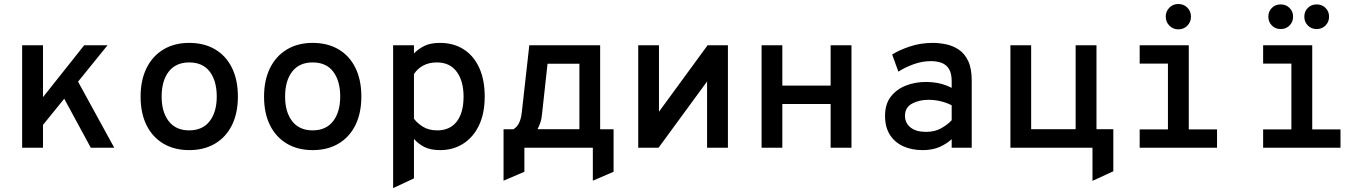

<svg xmlns="http://www.w3.org/2000/svg" viewBox="-20 -737 6816 958"><path d="M157 -67.5V-205L400 -511H516.5ZM90.5 0V-511H194.5V0ZM433 0 278.5 -285 347 -370.5 550 0Z M924 12Q850 12 795.5 -20.2Q741 -52.5 711.2 -112.2Q681.5 -172 681.5 -255Q681.5 -337 711.2 -397.2Q741 -457.5 795.5 -490.2Q850 -523 924 -523Q998.5 -523 1053.2 -490.8Q1108 -458.5 1137.5 -398.2Q1167 -338 1167 -255.5Q1167 -173 1137.5 -113Q1108 -53 1053.2 -20.5Q998.5 12 924 12ZM924 -86.5Q990.5 -86.5 1026 -132.2Q1061.5 -178 1061.5 -255.5Q1061.5 -333 1026.8 -379.2Q992 -425.5 924 -425.5Q857.5 -425.5 822 -379.8Q786.5 -334 786.5 -255Q786.5 -178 822 -132.2Q857.5 -86.5 924 -86.5Z M1540 12Q1466 12 1411.5 -20.2Q1357 -52.5 1327.2 -112.2Q1297.5 -172 1297.5 -255Q1297.5 -337 1327.2 -397.2Q1357 -457.5 1411.5 -490.2Q1466 -523 1540 -523Q1614.5 -523 1669.2 -490.8Q1724 -458.5 1753.5 -398.2Q1783 -338 1783 -255.5Q1783 -173 1753.5 -113Q1724 -53 1669.2 -20.5Q1614.5 12 1540 12ZM1540 -86.5Q1606.5 -86.5 1642 -132.2Q1677.5 -178 1677.5 -255.5Q1677.5 -333 1642.8 -379.2Q1608 -425.5 1540 -425.5Q1473.5 -425.5 1438 -379.8Q1402.5 -334 1402.5 -255Q1402.5 -178 1438 -132.2Q1473.5 -86.5 1540 -86.5Z M1941.5 201.5V-511H2045.5V-470.5Q2067 -492.5 2097.2 -507.8Q2127.5 -523 2175 -523Q2243 -523 2293.2 -491Q2343.5 -459 2371 -399Q2398.5 -339 2398.5 -255.5Q2398.5 -171 2369.8 -111.2Q2341 -51.5 2290.8 -19.8Q2240.5 12 2176.5 12Q2127 12 2096.2 -4.2Q2065.5 -20.5 2045.5 -44V153ZM2162 -86.5Q2224.5 -86.5 2258.8 -130.2Q2293 -174 2293 -255.5Q2293 -332.5 2258.8 -379Q2224.5 -425.5 2160 -425.5Q2120.5 -425.5 2091.8 -410Q2063 -394.5 2045.5 -367.5V-144.5Q2063 -121 2091.8 -103.8Q2120.5 -86.5 2162 -86.5Z M2492.5 164.5V-92H2541.5Q2560 -103 2570 -123.8Q2580 -144.5 2583.5 -176L2621 -511H2974.5V-92H3041.5V120L2938 164.5V0H2596.5V120ZM2662 -92.5H2871V-419H2712L2684 -163.5Q2682 -142 2675.8 -124.5Q2669.5 -107 2662 -92.5Z M3164.5 0V-511H3268V-179.5L3510.5 -511H3612V0H3508V-330.5L3266 0Z M3780 0V-511H3883.5V-310H4124.5V-511H4228.5V0H4124.5V-218H3883.5V0Z M4583 12Q4529.5 12 4487.2 -7Q4445 -26 4420.5 -64Q4396 -102 4396 -159Q4396 -218 4425.2 -255.2Q4454.5 -292.5 4500.5 -310.2Q4546.5 -328 4597 -328Q4635.5 -328 4667 -321Q4698.5 -314 4728.5 -298.5V-332Q4728.5 -370 4715.5 -392Q4702.5 -414 4679 -423Q4655.5 -432 4624.5 -432Q4582.5 -432 4540 -417Q4497.5 -402 4462.5 -379.5L4431.5 -465Q4467 -487.5 4520.2 -505.2Q4573.5 -523 4634 -523Q4666 -523 4700.2 -516Q4734.5 -509 4763.8 -489.5Q4793 -470 4810.8 -432.8Q4828.5 -395.5 4828.5 -335V0H4728.5V-42.5Q4705 -20.5 4669.2 -4.2Q4633.5 12 4583 12ZM4600.5 -79Q4644.5 -79 4676.2 -97Q4708 -115 4728.5 -137V-211.5Q4706.5 -223.5 4676 -231.2Q4645.5 -239 4612.5 -239Q4566 -239 4530.8 -220Q4495.5 -201 4495.5 -159Q4495.5 -123.5 4523 -101.2Q4550.5 -79 4600.5 -79Z M5021.5 0V-511H5125V-92.5H5347V-511H5451V0ZM5431 165.5V0H5373V-92.5H5535V117.5Z M5807.5 -5V-511H5911.5V-5ZM5666.5 0V-91.5H6052.5V0ZM5666.5 -419.5V-511H5872.5V-419.5ZM5859 -590.5Q5833 -590.5 5814.8 -609Q5796.5 -627.5 5796.5 -654Q5796.5 -680.5 5814.8 -698.8Q5833 -717 5859 -717Q5886.5 -717 5904.5 -698.8Q5922.5 -680.5 5922.5 -654Q5922.5 -627.5 5904.5 -609Q5886.5 -590.5 5859 -590.5Z M6423.5 -5V-511H6527.5V-5ZM6282.5 0V-91.5H6668.5V0ZM6282.5 -419.5V-511H6488.5V-419.5ZM6370 -592Q6343.5 -592 6326 -609.8Q6308.5 -627.5 6308.5 -654Q6308.5 -680 6326 -697.5Q6343.5 -715 6370 -715Q6396.5 -715 6414.2 -697.5Q6432 -680 6432 -654Q6432 -627.5 6414.2 -609.8Q6396.5 -592 6370 -592ZM6549.5 -592Q6523 -592 6505.5 -609.8Q6488 -627.5 6488 -654Q6488 -680 6505.5 -697.5Q6523 -715 6549.5 -715Q6576 -715 6593.8 -697.5Q6611.5 -680 6611.5 -654Q6611.5 -627.5 6593.8 -609.8Q6576 -592 6549.5 -592Z"/></svg>

Font: Overpass Mono SemiBold
Style: Regular
Weight: 600
Monospace: yes
Designer: Delve Withrington, Dave Bailey
Foundry: Delve Fonts LLC
Version: Version 4.000